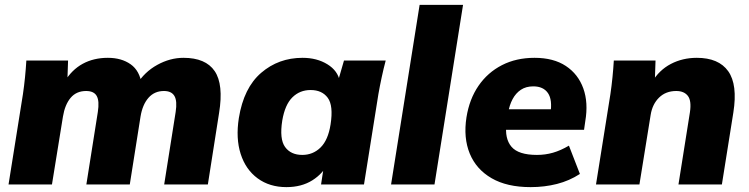

<svg xmlns="http://www.w3.org/2000/svg" viewBox="-20 -756 3071 787"><path d="M15 0 74 -370Q79 -404 82.5 -439Q86 -474 88 -508H259L256 -420H244Q274 -470 319 -494.5Q364 -519 422 -519Q478 -519 515.5 -492.5Q553 -466 561 -409H540Q572 -461 624.5 -490Q677 -519 732 -519Q823 -519 860 -464.5Q897 -410 878 -293L832 0H653L700 -297Q707 -342 695 -362.5Q683 -383 652 -383Q613 -383 588.5 -355Q564 -327 556 -278L512 0H334L381 -297Q388 -342 376.5 -362.5Q365 -383 333 -383Q293 -383 269.5 -355Q246 -327 238 -278L193 0Z M1154 11Q1085 11 1036 -25Q987 -61 966.5 -125Q946 -189 959 -272Q979 -396 1050.5 -457.5Q1122 -519 1220 -519Q1279 -519 1322 -492.5Q1365 -466 1373 -422L1364 -418L1390 -508H1561Q1552 -474 1544.5 -439Q1537 -404 1531 -370L1472 0H1296L1310 -91H1327Q1305 -45 1260.5 -17Q1216 11 1154 11ZM1219 -121Q1263 -121 1294 -151.5Q1325 -182 1335 -246Q1347 -323 1323.5 -355Q1300 -387 1253 -387Q1209 -387 1178.5 -357Q1148 -327 1137 -262Q1125 -186 1148.5 -153.5Q1172 -121 1219 -121Z M1583 0 1700 -736H1878L1761 0Z M2155 11Q2058 11 1995 -25.5Q1932 -62 1905.5 -126.5Q1879 -191 1892 -275Q1904 -350 1941.5 -404.5Q1979 -459 2037.5 -489Q2096 -519 2171 -519Q2249 -519 2299.5 -485.5Q2350 -452 2371 -393.5Q2392 -335 2379 -259L2374 -224H2033L2046 -308H2256L2236 -290Q2245 -347 2226 -374.5Q2207 -402 2166 -402Q2136 -402 2115 -388Q2094 -374 2081 -349.5Q2068 -325 2063 -294L2056 -250Q2048 -188 2076.5 -154.5Q2105 -121 2181 -121Q2215 -121 2246.5 -130Q2278 -139 2312 -159L2357 -43Q2314 -15 2263 -2Q2212 11 2155 11Z M2423 0 2482 -370Q2487 -404 2490.5 -439Q2494 -474 2496 -508H2667L2664 -420L2652 -419Q2682 -469 2730 -494Q2778 -519 2836 -519Q2926 -519 2965 -464Q3004 -409 2986 -295L2939 0H2761L2808 -296Q2815 -343 2799.5 -363Q2784 -383 2752 -383Q2709 -383 2681.5 -356Q2654 -329 2647 -285L2601 0Z"/></svg>

Font: Mulish ExtraLight Black
Style: Italic
Weight: 900
Italic angle: -9°
Version: Version 3.603